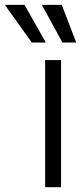

<svg xmlns="http://www.w3.org/2000/svg" viewBox="-116 -781 347 801"><path d="M72.3 -530.3H138.7V0H72.3ZM-95.7 -760.7H-13.7L75.2 -603.5H16.6ZM58.6 -760.7H141.6L202.1 -603.5H144.5Z"/></svg>

Font: Pretendard GOV Light
Style: Regular
Weight: 300
Designer: Base glyphs from Inter by Rasmus Andersson; Hangeul glyphs from Noto Sans CJK(Source Han Sans) by Jang Soo-young and Kan
Foundry: Kil Hyung-jin
Version: Version 1.309